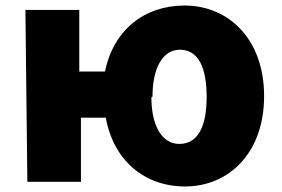

<svg xmlns="http://www.w3.org/2000/svg" viewBox="-20 -608 1022 695"><path d="M79 50H273V-182H363C391 -26 504 67 650 67C808 67 936 -54 936 -260C936 -467 807 -588 648 -588C503 -588 391 -500 360 -349H267V-572H72ZM532 -258C532 -362 569 -428 631 -428C699 -428 728 -362 728 -257C728 -153 698 -87 629 -87C566 -87 528 -153 528 -256Z"/></svg>

Font: GenEiGothic-pro-Heavy
Style: Bold
Weight: 900
Designer: Ryoko NISHIZUKA (kana & ideographs); Paul D. Hunt (Latin, Greek & Cyrillic); Wenlong ZHANG (bopomofo); Sandoll Communica
Foundry: Adobe Systems Incorporated; o_tamon
Version: Version 1.000.140830